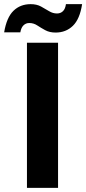

<svg xmlns="http://www.w3.org/2000/svg" viewBox="-70 -906 416 926"><path d="M60 0V-700H210V0ZM198 -749Q169 -749 148 -760.5Q127 -772 109.5 -783.5Q92 -795 71 -795Q55 -795 43.5 -784Q32 -773 28 -750H-50Q-38 -822 -5 -854Q28 -886 78 -886Q107 -886 128 -874.5Q149 -863 167 -852Q185 -841 205 -841Q222 -841 233.5 -852Q245 -863 248 -886H326Q315 -814 281.5 -781.5Q248 -749 198 -749Z"/></svg>

Font: DM Sans 28pt Black
Style: Regular
Weight: 900
Version: Version 4.004;gftools[0.9.30]